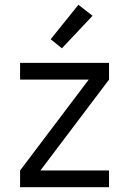

<svg xmlns="http://www.w3.org/2000/svg" viewBox="-20 -783 540 803"><path d="M64 0V-70L351 -450H64V-520H436V-450L149 -70H436V0ZM239 -581 192 -619 308 -763 367 -717Z"/></svg>

Font: HulyMono
Style: Regular
Weight: 400
Monospace: yes
Designer: Belleve Invis
Foundry: Belleve Invis
Version: Version 33.2.5; ttfautohint (v1.8.4)